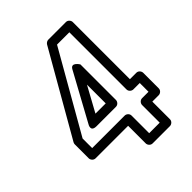

<svg xmlns="http://www.w3.org/2000/svg" viewBox="-215 -852 993 993"><g transform="rotate(-45 281.5 -355.5)"><path d="M442 -243H489V-179H442C427 -179 417 -165 417 -154V-25H340V-154C340 -169 326 -179 315 -179H77V-249L327 -686H417V-268C417 -253 431 -243 442 -243ZM467 -293V-711C467 -722 457 -736 442 -736H313C305 -736 296 -731 291 -723L30 -268C28 -264 27 -260 27 -256V-154C27 -143 37 -129 52 -129H290V0C290 11 300 25 315 25H442C453 25 467 15 467 0V-129H514C525 -129 539 -139 539 -154V-268C539 -279 529 -293 514 -293ZM173 -243H315C330 -243 340 -257 340 -268V-528C340 -528 312 -574 293 -540L151 -280C151 -280 127 -243 173 -243ZM215 -293 290 -430V-293Z"/></g></svg>

Font: Asimov
Style: NarOu
Weight: 500
Designer: Google
Version: Version 2.000980; 2014